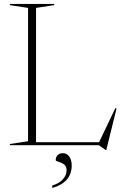

<svg xmlns="http://www.w3.org/2000/svg" viewBox="-20 -735 622 972"><path d="M518 24.5H515L480.5 0H30V-6L122 -20V-695L30 -709V-715H254.5V-709L162.5 -695V-15H481.5L564 -187.5L570 -185.5ZM244.5 204Q279 194 298 173Q317 152 317 127Q317 105.5 303.2 96.5Q289.5 87.5 275.8 83.8Q262 80 262 75.5Q262 61 271.5 50.8Q281 40.5 298 40.5Q318.5 40.5 330.8 57.8Q343 75 343 102.5Q343 146.5 317.5 175Q292 203.5 244.5 216.5Z"/></svg>

Font: Newsreader 72pt ExtraLight
Style: Regular
Weight: 275
Designer: Hugues Gentile
Foundry: Production Type
Version: Version 1.003; ttfautohint (v1.8.3)